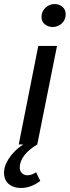

<svg xmlns="http://www.w3.org/2000/svg" viewBox="-66 -717 346 953"><path d="M37 216Q1 216 -22.5 196.5Q-46 177 -46 140Q-46 114 -32.5 88Q-19 62 2.5 39Q24 16 50 0H27L124 -489H217L119 0Q77 25 54.5 54.5Q32 84 32 115Q32 132 43 142.5Q54 153 70 153Q83 153 92.5 149Q102 145 113 138L134 181Q113 197 89 206.5Q65 216 37 216ZM195 -583Q174 -583 157 -596Q140 -609 140 -633Q140 -660 159.5 -678.5Q179 -697 205 -697Q227 -697 243.5 -683.5Q260 -670 260 -646Q260 -619 241 -601Q222 -583 195 -583Z"/></svg>

Font: Source Sans 3 Medium
Style: Italic
Weight: 500
Italic angle: -11°
Designer: Paul D. Hunt
Foundry: Adobe
Version: Version 3.052;hotconv 1.1.0;makeotfexe 2.6.0